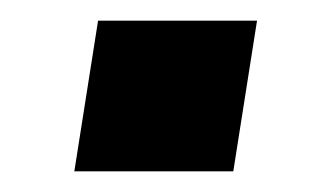

<svg xmlns="http://www.w3.org/2000/svg" viewBox="-20 -368 313 186"><path d="M52 -202 75 -348H229L206 -202Z"/></svg>

Font: Nunito Sans 7pt SemiCondensed
Style: Bold Italic
Weight: 700
Width: 4
Italic angle: -9°
Designer: Vernon Adams
Foundry: Vernon Adams
Version: Version 3.101;gftools[0.9.27]